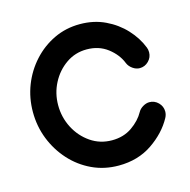

<svg xmlns="http://www.w3.org/2000/svg" viewBox="-86 -620 709 717"><g transform="rotate(-15 268.0 -261.0)"><path d="M29.3 -263.2Q29.3 -317.4 48.3 -366.2Q67.4 -415 102.1 -453.1Q136.7 -491.2 182.9 -513.2Q229 -535.2 283.2 -535.2Q336.9 -535.2 380.6 -514.4Q424.3 -493.7 455.8 -459.7Q487.3 -425.8 502.9 -385.7Q506.3 -377.4 506.3 -367.2Q506.3 -347.2 491.9 -332.8Q477.5 -318.4 457.5 -318.4Q443.8 -318.4 430.7 -327.6Q417.5 -336.9 412.1 -350.1Q398.4 -385.3 364.5 -411.4Q330.6 -437.5 283.2 -437.5Q238.8 -437.5 203.4 -412.8Q168 -388.2 147.5 -348.6Q127 -309.1 127 -263.2Q127 -216.8 147.9 -176Q168.9 -135.3 205.6 -110.1Q242.2 -85 288.1 -85Q333 -85 365.7 -107.7Q398.4 -130.4 415 -160.6Q420.9 -171.4 433.6 -179Q446.3 -186.5 458.5 -186.5Q478.5 -186.5 492.9 -172.1Q507.3 -157.7 507.3 -137.7Q507.3 -125.5 501 -113.8Q473.1 -62.5 418 -24.9Q362.8 12.7 288.1 12.7Q232.4 12.7 185.3 -9.5Q138.2 -31.7 103.3 -70.3Q68.4 -108.9 48.8 -158.4Q29.3 -208 29.3 -263.2Z"/></g></svg>

Font: Manjari
Style: Bold
Weight: 700
Designer: Santhosh Thottingal <santhosh.thottingal@gmail.com>
Version: Version 2.000